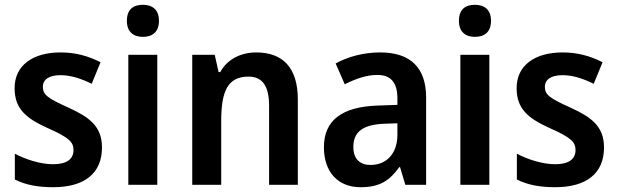

<svg xmlns="http://www.w3.org/2000/svg" viewBox="-20 -772 2580 802"><path d="M406 -156C406 -245 352 -283 267 -322C180 -361 159 -376 159 -409C159 -440 185 -458 233 -458C277 -458 320 -443 363 -422L400 -512C347 -539 294 -553 233 -553C117 -553 41 -499 41 -404C41 -317 89 -278 179 -237C270 -197 287 -178 287 -145C287 -109 261 -86 202 -86C149 -86 87 -106 42 -130V-22C87 0 136 10 202 10C333 10 406 -48 406 -156Z M577 -752C537 -752 510 -733 510 -685C510 -638 538 -618 577 -618C616 -618 644 -638 644 -685C644 -732 616 -752 577 -752ZM637 -543H516V0H637Z M1050 -553C988 -553 930 -526 900 -471H893L877 -543H783V0H904V-266C904 -391 931 -452 1018 -452C1078 -452 1104 -410 1104 -330V0H1224V-357C1224 -491 1160 -553 1050 -553Z M1568 -553C1498 -553 1433 -535 1382 -507L1420 -420C1466 -443 1511 -459 1556 -459C1610 -459 1640 -430 1640 -361V-334L1557 -331C1408 -326 1333 -269 1333 -157C1333 -53 1392 10 1486 10C1565 10 1606 -16 1648 -74H1651L1673 0H1760V-364C1760 -490 1694 -553 1568 -553ZM1583 -255 1640 -257V-209C1640 -128 1592 -83 1528 -83C1485 -83 1456 -106 1456 -158C1456 -217 1490 -251 1583 -255Z M1964 -752C1924 -752 1897 -733 1897 -685C1897 -638 1925 -618 1964 -618C2003 -618 2031 -638 2031 -685C2031 -732 2003 -752 1964 -752ZM2024 -543H1903V0H2024Z M2503 -156C2503 -245 2449 -283 2364 -322C2277 -361 2256 -376 2256 -409C2256 -440 2282 -458 2330 -458C2374 -458 2417 -443 2460 -422L2497 -512C2444 -539 2391 -553 2330 -553C2214 -553 2138 -499 2138 -404C2138 -317 2186 -278 2276 -237C2367 -197 2384 -178 2384 -145C2384 -109 2358 -86 2299 -86C2246 -86 2184 -106 2139 -130V-22C2184 0 2233 10 2299 10C2430 10 2503 -48 2503 -156Z"/></svg>

Font: Noto Sans Armenian SemiCondensed SemiBold
Style: Regular
Weight: 600
Width: 4
Designer: Monotype Design Team
Foundry: Monotype Imaging Inc.
Version: Version 2.008